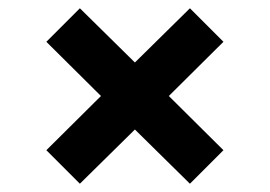

<svg xmlns="http://www.w3.org/2000/svg" viewBox="-20 -582 652 464"><path d="M520 -481 388 -350 520 -219 439 -138 306 -269 173 -138 92 -219 224 -350 92 -481 173 -562 306 -431 439 -562Z"/></svg>

Font: Space Mono
Style: Bold Italic
Weight: 700
Italic angle: -12°
Monospace: yes
Designer: Colophon Foundry / Benjamin Critton
Foundry: Colophon Foundry
Version: Version 1.000;PS 1.000;hotconv 1.0.81;makeotf.lib2.5.63406